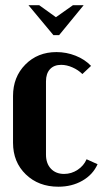

<svg xmlns="http://www.w3.org/2000/svg" viewBox="-20 -704 393 734"><path d="M88.9 -684.1H129.9L193.8 -638.2L258.8 -684.1H299.8L206.1 -569.8H184.1ZM29.8 -336.9Q29.8 -409.7 76.9 -457.3Q124 -504.9 195.8 -504.9Q233.9 -504.9 269 -491Q304.2 -477.1 328.1 -452.1L294.9 -420.9Q279.3 -436.5 257.1 -446.3Q234.9 -456.1 213.9 -456.1Q186.5 -456.1 171.1 -439.5Q155.8 -422.9 155.8 -393.1V-112.8Q155.8 -79.1 174.6 -59.1Q193.4 -39.1 225.1 -39.1Q252.9 -39.1 276.6 -54.7Q300.3 -70.3 311 -95.2L353 -76.2Q335 -36.1 294.9 -13.2Q254.9 9.8 203.1 9.8Q127.4 9.8 78.6 -37.4Q29.8 -84.5 29.8 -158.2Z"/></svg>

Font: Moniqa Black Paragraph
Style: Regular
Weight: 900
Designer: Rajesh Rajput
Foundry: Rajesh Rajput
Version: Version 1.000